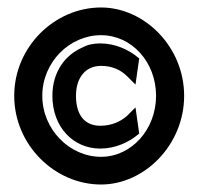

<svg xmlns="http://www.w3.org/2000/svg" viewBox="-20 -482 533 513"><path d="M18 -226C18 -95 126 11 250 11C366 11 472 -95 472 -226C472 -357 366 -462 250 -462C126 -462 18 -357 18 -226ZM93 -226C93 -316 166 -388 250 -388C332 -388 397 -316 397 -226C397 -136 331 -63 250 -63C166 -63 93 -136 93 -226ZM120 -226C120 -142 176 -85 248 -85C288 -85 324 -102 348 -122L352 -125L342 -195L320 -173C302 -157 278 -146 248 -146C206 -146 183 -175 183 -226C183 -274 208 -306 250 -306C280 -306 303 -295 320 -278L342 -256L352 -326L348 -329C324 -349 288 -366 248 -366C231 -366 214 -363 200 -355C156 -336 120 -292 120 -226Z"/></svg>

Font: Charger Sport
Style: BdNrw
Weight: 700
Designer: Jasper
Foundry: Cannot Into Space Fonts
Version: Version 1.1